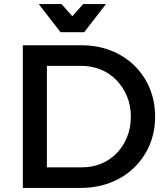

<svg xmlns="http://www.w3.org/2000/svg" viewBox="-20 -922 815 942"><path d="M379 -700Q458 -700 524 -674Q590 -648 638.5 -601Q687 -554 714 -490Q741 -426 741 -350Q741 -274 714 -210.5Q687 -147 638 -99.5Q589 -52 522 -26Q455 0 376 0H92V-700ZM382 -101Q433 -101 476.5 -119Q520 -137 552.5 -170.5Q585 -204 603.5 -249.5Q622 -295 622 -349Q622 -404 603 -449.5Q584 -495 551 -529Q518 -563 473.5 -581Q429 -599 377 -599H210V-101ZM393 -764H277L170 -902H282L369 -804H301L388 -902H500Z"/></svg>

Font: Alexandria
Style: Regular
Weight: 400
Designer: Mohamed Gaber
Foundry: Kief Type Foundry
Version: Version 5.100